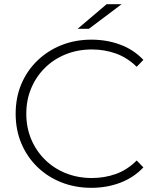

<svg xmlns="http://www.w3.org/2000/svg" viewBox="-20 -895 756 920"><path d="M418 5Q340 5 273.5 -21.5Q207 -48 158 -96Q109 -144 82 -208.5Q55 -273 55 -350Q55 -427 82 -491.5Q109 -556 158.5 -604Q208 -652 274 -678.5Q340 -705 418 -705Q492 -705 556.5 -681Q621 -657 667 -608L635 -575Q590 -619 535.5 -638.5Q481 -658 420 -658Q353 -658 295.5 -635Q238 -612 195.5 -570Q153 -528 129.5 -472Q106 -416 106 -350Q106 -284 129.5 -228Q153 -172 195.5 -130Q238 -88 295.5 -65Q353 -42 420 -42Q481 -42 535.5 -61.5Q590 -81 635 -126L667 -93Q621 -44 556.5 -19.5Q492 5 418 5ZM352 -757 491 -875H563L406 -757Z"/></svg>

Font: Modern
Style: Regular
Weight: 300
Designer: Julieta Ulanovsky
Foundry: Julieta Ulanovsky
Version: Version 8.000